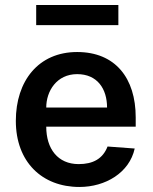

<svg xmlns="http://www.w3.org/2000/svg" viewBox="-20 -734 610 764"><path d="M451 -714H124V-634H451ZM164 -230H520V-267C520 -423 439 -527 287 -527C133 -527 43 -412 43 -253C43 -90 147 10 296 10C400 10 495 -47 516 -143L408 -151C389 -102 350 -81 293 -81C210 -81 164 -142 164 -230ZM164 -306C164 -372 206 -439 287 -439C367 -439 406 -381 406 -306Z"/></svg>

Font: United Sans SemiBold
Style: Regular
Weight: 600
Designer: Pablo Impallari, Rodrigo Fuenzalida (Modified by Dan O. Williams)
Version: Version 1.000;PS 001.000;hotconv 1.0.88;makeotf.lib2.5.64775